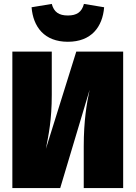

<svg xmlns="http://www.w3.org/2000/svg" viewBox="-20 -959 691 979"><path d="M326 -746C446 -746 503 -822 511 -922L408 -939C397 -897 371 -880 326 -880C281 -880 255 -897 244 -939L141 -922C149 -822 206 -746 326 -746ZM608 -696H369L214 -200C228 -272 244 -348 244 -475V-696H43V0H287L437 -501C422 -432 407 -342 407 -213V0H608Z"/></svg>

Font: Fira Sans Heavy
Style: Regular
Weight: 900
Designer: bBox Type GmbH & Carrois Corporate GbR & Edenspiekermann AG
Foundry: bBox Type GmbH & Carrois Corporate GbR & Edenspiekermann AG
Version: Version 4.300;PS 004.300;hotconv 1.0.88;makeotf.lib2.5.64775